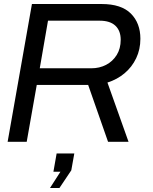

<svg xmlns="http://www.w3.org/2000/svg" viewBox="-20 -706 762 956"><path d="M18 0 139 -686H486Q584 -686 631.5 -638.5Q679 -591 679 -513Q679 -460 658 -416Q637 -372 600 -341Q563 -310 515 -295L620 0H518L419 -283H163L113 0ZM178 -366H435Q475 -366 508 -383Q541 -400 561 -432Q581 -464 581 -508Q581 -553 554.5 -578Q528 -603 476 -603H219ZM229 230 281 149H246L262 58H350L335 142L276 230Z"/></svg>

Font: Archivo VF Beta
Style: Italic
Weight: 400
Italic angle: -10°
Designer: Hector Gatti
Foundry: Omnibus-Type
Version: Version 1.002